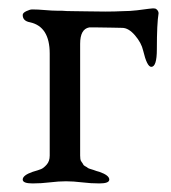

<svg xmlns="http://www.w3.org/2000/svg" viewBox="-20 -425 400 448"><path d="M167 -62Q167 -58 167.5 -54Q168 -50 170.5 -47Q173 -44 174 -41.5Q175 -39 179 -37Q183 -35 184.5 -33.5Q186 -32 191.5 -30.5Q197 -29 198 -28.5Q199 -28 205 -26Q211 -24 212 -24Q235 -16 235 -6Q235 3 212 3Q192 3 171.5 0.5Q151 -2 134 -2Q117 -2 96.5 0.5Q76 3 56 3Q33 3 33 -6Q33 -16 56 -24Q70 -28 76 -30.5Q82 -33 89 -41Q96 -49 96 -62V-300Q96 -363 50 -373Q33 -376 33 -390Q33 -395 41.5 -399Q50 -403 55 -403Q68 -403 85 -401.5Q102 -400 113 -400H124Q134 -399 149.5 -399Q165 -399 184 -398.5Q203 -398 225.5 -398Q248 -398 267 -399Q283 -399 300 -401Q317 -403 327 -404.5Q337 -406 342 -405Q343 -405 345 -403.5Q347 -402 348.5 -399.5Q350 -397 350 -394Q346 -370 346 -310Q346 -269 333 -269Q323 -269 314 -307Q310 -325 295 -342.5Q280 -360 265 -360Q261 -360 241.5 -360.5Q222 -361 208.5 -361Q195 -361 188 -361Q167 -357 167 -323Z"/></svg>

Font: EB Garamond 12 All SC
Style: AllSC
Weight: 400
Version: Version 0.016 ; ttfautohint (v0.97) -l 8 -r 50 -G 200 -x 0 -